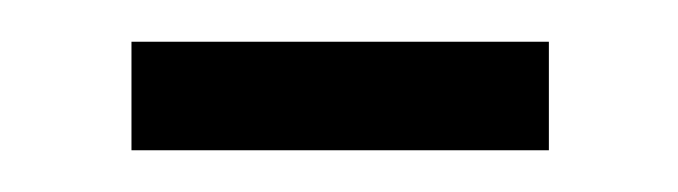

<svg xmlns="http://www.w3.org/2000/svg" viewBox="-20 -343 325 92"><path d="M43 -323H243V-271H43Z"/></svg>

Font: Noto Sans Bengali Condensed Light
Style: Regular
Weight: 300
Width: 3
Designer: Jelle Bosma - Monotype Design Team
Foundry: Monotype Imaging Inc.
Version: Version 2.003